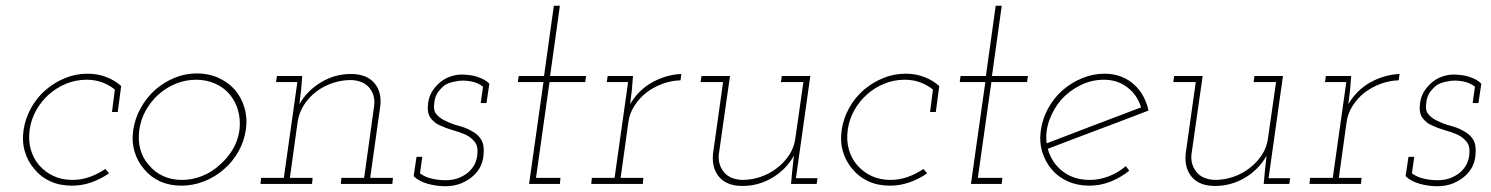

<svg xmlns="http://www.w3.org/2000/svg" viewBox="-20 -639 5181 667"><path d="M359 -37 346 -52Q321 -35 292 -24.5Q263 -14 232 -14Q195 -14 166 -27.5Q137 -41 116 -65Q96 -88 87 -119.5Q78 -151 83 -188Q88 -224 105.5 -255.5Q123 -287 150 -311Q177 -335 210.5 -348.5Q244 -362 281 -362Q310 -362 334.5 -353Q359 -344 379 -328L369 -250H389L401 -340Q379 -360 349 -371.5Q319 -383 284 -383Q243 -383 205.5 -367.5Q168 -352 138 -326Q108 -300 88 -264Q68 -228 62 -188Q56 -147 66.5 -112Q77 -77 100 -51Q122 -24 155 -9Q188 6 230 6Q265 6 297.5 -5.5Q330 -17 359 -37Z M443 -188Q437 -147 447.5 -112Q458 -77 481 -51Q503 -24 536 -9Q569 6 610 6Q651 6 689 -9Q727 -24 758 -51Q788 -77 808 -112Q828 -147 834 -188Q840 -228 829.5 -264Q819 -300 796 -327Q773 -353 739 -368.5Q705 -384 665 -384Q623 -384 586 -368.5Q549 -353 519 -327Q489 -300 469 -264Q449 -228 443 -188ZM464 -188Q469 -224 486.5 -255.5Q504 -287 531 -311Q558 -335 591.5 -348.5Q625 -362 661 -362Q697 -362 727.5 -348.5Q758 -335 778 -311Q798 -287 807 -255.5Q816 -224 812 -188Q807 -151 788.5 -120Q770 -89 743 -66Q716 -41 682 -27.5Q648 -14 612 -14Q576 -14 546.5 -27.5Q517 -41 497 -66Q476 -89 467.5 -120Q459 -151 464 -188Z M1166 -21 1164 0H1343L1345 -21H1266L1301 -270Q1307 -320 1280 -351Q1253 -382 1199 -382Q1143 -382 1095 -353Q1047 -324 1020 -277Q1022 -291 1023 -301.5Q1024 -312 1026 -326L1030 -375H942L939 -354H1013L966 -21H887L885 0H1064L1066 -21H987L1014 -216Q1019 -248 1036 -274.5Q1053 -301 1079 -321Q1104 -340 1135.5 -350.5Q1167 -361 1200 -361Q1243 -359 1263.5 -333.5Q1284 -308 1280 -273L1245 -21Z M1417 -27Q1435 -9 1466 -0.5Q1497 8 1527 8Q1558 8 1583 -2.5Q1608 -13 1625 -29Q1641 -44 1649.5 -61.5Q1658 -79 1660 -102Q1663 -135 1652 -153.5Q1641 -172 1620 -183Q1600 -195 1575 -201.5Q1550 -208 1530 -218Q1509 -227 1496.5 -241.5Q1484 -256 1489 -283Q1491 -304 1501.5 -318.5Q1512 -333 1525 -343Q1538 -351 1556 -355Q1574 -359 1587 -359Q1606 -359 1624 -354.5Q1642 -350 1658 -338L1650 -281H1670L1680 -348Q1671 -358 1655 -365.5Q1639 -373 1624 -376Q1608 -379 1596.5 -379.5Q1585 -380 1584 -380Q1565 -380 1545.5 -373.5Q1526 -367 1510 -354Q1494 -341 1482 -322.5Q1470 -304 1467 -279Q1463 -248 1475 -230.5Q1487 -213 1507 -204Q1528 -194 1552.5 -187Q1577 -180 1598 -171Q1618 -161 1630 -145Q1642 -129 1638 -99Q1635 -77 1625 -61.5Q1615 -46 1600 -35Q1584 -24 1567 -18.5Q1550 -13 1527 -13Q1503 -13 1479.5 -18.5Q1456 -24 1439 -37L1447 -94H1427Z M1904 -619 1870 -375H1782L1779 -354H1868L1818 0H1925L1927 -21H1842L1889 -354H2013L2016 -375H1891L1925 -619Z M2036 -21 2034 0H2213L2215 -21H2136L2163 -215Q2167 -245 2184 -271.5Q2201 -298 2225 -317Q2250 -336 2280.5 -347.5Q2311 -359 2344 -360L2347 -382Q2321 -381 2295 -373.5Q2269 -366 2246 -353Q2222 -340 2202.5 -320.5Q2183 -301 2169 -277Q2171 -291 2172 -301.5Q2173 -312 2175 -326L2179 -375H2091L2088 -354H2162L2115 -21Z M2728 0H2817L2820 -20H2745L2795 -375H2696L2693 -354H2771L2743 -159Q2739 -127 2721.5 -100.5Q2704 -74 2679 -55Q2653 -35 2622 -24.5Q2591 -14 2558 -14Q2515 -16 2494.5 -41.5Q2474 -67 2477 -102L2516 -375H2417L2414 -354H2492L2457 -105Q2452 -55 2478.5 -24Q2505 7 2559 7Q2615 7 2663 -21.5Q2711 -50 2738 -98L2733 -53Z M3201 -37 3188 -52Q3163 -35 3134 -24.5Q3105 -14 3074 -14Q3037 -14 3008 -27.5Q2979 -41 2958 -65Q2938 -88 2929 -119.5Q2920 -151 2925 -188Q2930 -224 2947.5 -255.5Q2965 -287 2992 -311Q3019 -335 3052.5 -348.5Q3086 -362 3123 -362Q3152 -362 3176.5 -353Q3201 -344 3221 -328L3211 -250H3231L3243 -340Q3221 -360 3191 -371.5Q3161 -383 3126 -383Q3085 -383 3047.5 -367.5Q3010 -352 2980 -326Q2950 -300 2930 -264Q2910 -228 2904 -188Q2898 -147 2908.5 -112Q2919 -77 2942 -51Q2964 -24 2997 -9Q3030 6 3072 6Q3107 6 3139.5 -5.5Q3172 -17 3201 -37Z M3439 -619 3405 -375H3317L3314 -354H3403L3353 0H3460L3462 -21H3377L3424 -354H3548L3551 -375H3426L3460 -619Z M3815 -362Q3862 -362 3896.5 -335.5Q3931 -309 3944 -266Q3862 -235 3780.5 -204Q3699 -173 3616 -141Q3611 -182 3625.5 -222Q3640 -262 3667 -293Q3695 -324 3733.5 -343Q3772 -362 3815 -362ZM3970 -255Q3964 -282 3951.5 -305Q3939 -328 3921 -344Q3901 -363 3874.5 -373Q3848 -383 3818 -383Q3777 -383 3739.5 -367.5Q3702 -352 3672 -326Q3642 -300 3622 -264Q3602 -228 3596 -188Q3590 -147 3600.5 -112Q3611 -77 3634 -50Q3656 -24 3689.5 -9Q3723 6 3764 6Q3803 6 3838 -8Q3873 -22 3903 -46Q3900 -50 3897 -54Q3894 -58 3891 -62Q3866 -40 3833 -27Q3800 -14 3766 -14Q3710 -14 3671.5 -44Q3633 -74 3620 -122Q3708 -156 3795 -188.5Q3882 -221 3970 -255Z M4370 0H4459L4462 -20H4387L4437 -375H4338L4335 -354H4413L4385 -159Q4381 -127 4363.5 -100.5Q4346 -74 4321 -55Q4295 -35 4264 -24.5Q4233 -14 4200 -14Q4157 -16 4136.5 -41.5Q4116 -67 4119 -102L4158 -375H4059L4056 -354H4134L4099 -105Q4094 -55 4120.5 -24Q4147 7 4201 7Q4257 7 4305 -21.5Q4353 -50 4380 -98L4375 -53Z M4531 -21 4529 0H4708L4710 -21H4631L4658 -215Q4662 -245 4679 -271.5Q4696 -298 4720 -317Q4745 -336 4775.5 -347.5Q4806 -359 4839 -360L4842 -382Q4816 -381 4790 -373.5Q4764 -366 4741 -353Q4717 -340 4697.5 -320.5Q4678 -301 4664 -277Q4666 -291 4667 -301.5Q4668 -312 4670 -326L4674 -375H4586L4583 -354H4657L4610 -21Z M4863 -27Q4881 -9 4912 -0.5Q4943 8 4973 8Q5004 8 5029 -2.5Q5054 -13 5071 -29Q5087 -44 5095.5 -61.5Q5104 -79 5106 -102Q5109 -135 5098 -153.5Q5087 -172 5066 -183Q5046 -195 5021 -201.5Q4996 -208 4976 -218Q4955 -227 4942.5 -241.5Q4930 -256 4935 -283Q4937 -304 4947.5 -318.5Q4958 -333 4971 -343Q4984 -351 5002 -355Q5020 -359 5033 -359Q5052 -359 5070 -354.5Q5088 -350 5104 -338L5096 -281H5116L5126 -348Q5117 -358 5101 -365.5Q5085 -373 5070 -376Q5054 -379 5042.5 -379.5Q5031 -380 5030 -380Q5011 -380 4991.5 -373.5Q4972 -367 4956 -354Q4940 -341 4928 -322.5Q4916 -304 4913 -279Q4909 -248 4921 -230.5Q4933 -213 4953 -204Q4974 -194 4998.5 -187Q5023 -180 5044 -171Q5064 -161 5076 -145Q5088 -129 5084 -99Q5081 -77 5071 -61.5Q5061 -46 5046 -35Q5030 -24 5013 -18.5Q4996 -13 4973 -13Q4949 -13 4925.5 -18.5Q4902 -24 4885 -37L4893 -94H4873Z"/></svg>

Font: Josefin Slab ExtraLight
Style: Italic
Weight: 250
Italic angle: -12°
Designer: Santiago Orozco
Foundry: Typemade
Version: Version 2.100